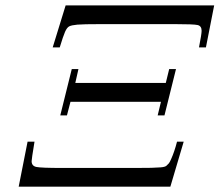

<svg xmlns="http://www.w3.org/2000/svg" viewBox="-20 -697 820 717"><path d="M49.8 0 83 -168H108.9Q97.7 -100.1 98.1 -95.2Q98.1 -77.1 116 -73.5Q133.8 -69.8 211.9 -69.8H485.8Q526.9 -69.8 544.9 -70.3Q563 -70.8 579.6 -72Q596.2 -73.2 601.6 -78.1Q606.9 -83 610.4 -86.9Q613.8 -90.8 619.1 -103Q631.3 -129.9 641.1 -168H666L616.2 0ZM176.8 -520 225.1 -676.8H779.8L749 -520H723.1Q732.9 -569.8 732.9 -582Q732.9 -600.1 718 -603.5Q703.1 -606.9 633.8 -606.9H355Q291 -606.9 269 -605Q247.1 -603 238.5 -598.6Q230 -594.2 222.9 -578.1Q215.8 -562 203.1 -520ZM205.1 -266.1 248 -439H272.9L261.2 -387.2H599.1L611.8 -439H637.2L594.2 -266.1H568.8L581.1 -316.9H243.2L230 -266.1Z"/></svg>

Font: CMU Classical Serif
Style: Italic
Weight: 500
Italic angle: -14.04°
Version: Version 0.7.0